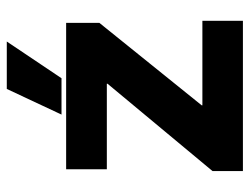

<svg xmlns="http://www.w3.org/2000/svg" viewBox="-104 -624 729 560"><g transform="rotate(-90 260.0 -344.5)"><path d="M40.6 0V-88.7L295.3 -394.9V-396.9H45.9V-515.6H472.9V-418.8L232.2 -120.1V-118.2H478.9V0ZM205.3 -529.1 280.1 -688.7H418.4L311.3 -529.1Z"/></g></svg>

Font: Inter Display V
Style: Regular
Weight: 400
Designer: Rasmus Andersson
Foundry: rsms
Version: Version 3.015;git-src